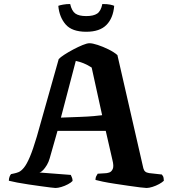

<svg xmlns="http://www.w3.org/2000/svg" viewBox="-20 -935 854 955"><path d="M256 0Q251 0 231 -2.5Q211 -5 182 -9Q153 -13 122.5 -17.5Q92 -22 65.5 -27Q39 -32 24 -36Q24 -47 27.5 -56Q31 -65 35 -69L49 -72Q60 -74 72.5 -79Q85 -84 99 -101Q113 -118 128.5 -154.5Q144 -191 163 -255L272 -641Q280 -650 300 -663Q320 -676 344.5 -689Q369 -702 391 -711Q413 -720 425 -720Q440 -720 466 -711.5Q492 -703 519.5 -689.5Q547 -676 564 -661L693 -98Q696 -87 702.5 -81.5Q709 -76 722 -74L785 -67Q789 -61 791.5 -57.5Q794 -54 795 -36Q787 -28 771.5 -19.5Q756 -11 738.5 -5.5Q721 0 709 0Q702 0 677 -3Q652 -6 618.5 -11Q585 -16 551.5 -21Q518 -26 491.5 -31.5Q465 -37 455 -40Q455 -53 460.5 -61.5Q466 -70 466 -71L499 -73Q512 -73 523.5 -77Q535 -81 541 -95Q547 -109 539 -140L506 -284H266L227 -147Q222 -129 213 -114Q204 -99 194.5 -89Q185 -79 176 -77L332 -65Q333 -62 337 -54Q341 -46 341 -35Q334 -27 318 -18.5Q302 -10 285 -5Q268 0 256 0ZM283 -350Q336 -352 377 -353.5Q418 -355 446 -357.5Q474 -360 488 -362L436 -599Q416 -612 396.5 -620Q377 -628 357 -632ZM409 -777Q338 -777 306.5 -813.5Q275 -850 270 -906Q277 -909 293.5 -912Q310 -915 329 -915Q337 -880 355 -867.5Q373 -855 409 -855Q445 -855 463.5 -867.5Q482 -880 489 -915Q514 -915 528 -912Q542 -909 548 -906Q543 -845 509.5 -811Q476 -777 409 -777Z"/></svg>

Font: Texturina Medium 12pt
Style: Bold
Weight: 700
Version: Version 1.002